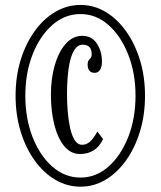

<svg xmlns="http://www.w3.org/2000/svg" viewBox="-20 -726 634 758"><path d="M298 11Q245 11 198.5 -16.2Q152 -43.5 116.8 -92.5Q81.5 -141.5 61.5 -206.8Q41.5 -272 41.5 -348Q41.5 -424 61.5 -489Q81.5 -554 116.8 -603Q152 -652 198.5 -679.2Q245 -706.5 298 -706.5Q350.5 -706.5 396.5 -679.2Q442.5 -652 477.5 -603Q512.5 -554 532.5 -489Q552.5 -424 552.5 -348Q552.5 -272 532.5 -206.8Q512.5 -141.5 477.5 -92.5Q442.5 -43.5 396.5 -16.2Q350.5 11 298 11ZM298 -25Q359.5 -25 408.5 -68.5Q457.5 -112 486.2 -185.2Q515 -258.5 515 -348Q515 -437.5 486.2 -510.5Q457.5 -583.5 408.5 -627Q359.5 -670.5 298 -670.5Q235.5 -670.5 186.2 -627Q137 -583.5 108.5 -510.5Q80 -437.5 80 -348Q80 -258.5 108.5 -185.2Q137 -112 186.2 -68.5Q235.5 -25 298 -25ZM295.5 -118Q259 -118 233.2 -149.5Q207.5 -181 194.2 -234.5Q181 -288 181 -353Q181 -415.5 196 -468Q211 -520.5 239 -552.5Q267 -584.5 304.5 -584.5Q342.5 -584.5 362.5 -554Q382.5 -523.5 382.5 -483Q382.5 -462.5 375 -450.5Q367.5 -438.5 354 -438.5Q339 -438.5 332.5 -447.5Q326 -456.5 326 -470Q326 -486.5 334 -492.8Q342 -499 342 -512Q342 -549.5 306.5 -549.5Q287.5 -549.5 275.2 -531.2Q263 -513 256.2 -483.8Q249.5 -454.5 247 -420.8Q244.5 -387 244.5 -356Q244.5 -323 247.2 -287.8Q250 -252.5 256.5 -222.2Q263 -192 274.5 -173.2Q286 -154.5 304 -154.5Q325.5 -154.5 341.2 -172.8Q357 -191 364 -207L387 -177Q359.5 -118 295.5 -118Z"/></svg>

Font: Imbue 10pt Medium
Style: Regular
Weight: 500
Designer: Tyler Finck
Foundry: Etcetera Type Company
Version: Version 1.102; ttfautohint (v1.8.3)